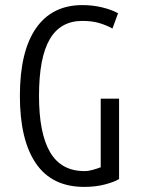

<svg xmlns="http://www.w3.org/2000/svg" viewBox="-20 -723 561 753"><path d="M310 10Q184 10 121 -82Q58 -174 58 -347Q58 -521 121 -612Q184 -703 303 -703Q344 -703 381 -694Q418 -685 443 -671L421 -611Q398 -624 369.5 -632.5Q341 -641 303 -641Q217 -641 175 -569Q133 -497 133 -347Q133 -200 176.5 -126Q220 -52 311 -52Q327 -52 344.5 -57Q362 -62 375 -67V-336H447V-21Q430 -10 393 0Q356 10 310 10Z"/></svg>

Font: Ubuntu Sans Condensed
Style: Regular
Weight: 400
Width: 3
Designer: Dalton Maag Ltd
Foundry: Dalton Maag Ltd
Version: Version 1.006; ttfautohint (v1.8.4.7-5d5b)